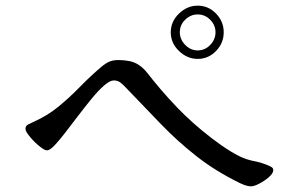

<svg xmlns="http://www.w3.org/2000/svg" viewBox="-20 -785 1040 678"><path d="M741 -671Q741 -696 722.5 -715Q704 -734 678 -734Q653 -734 634 -715.5Q615 -697 615 -671Q615 -646 634 -626.5Q653 -607 678 -607Q704 -607 722.5 -626.5Q741 -646 741 -671ZM945 -184Q945 -173 929.5 -159.5Q914 -146 895.5 -136.5Q877 -127 867 -127Q856 -127 845 -131Q834 -135 824 -140Q739 -182 673 -234Q607 -286 548.5 -346.5Q490 -407 426 -474Q417 -484 406.5 -492.5Q396 -501 382 -501Q368 -501 347.5 -483Q327 -465 304 -437Q281 -409 257 -377.5Q233 -346 211.5 -318Q190 -290 173 -272Q156 -254 146 -254Q139 -254 126.5 -263Q114 -272 101 -285Q88 -298 79 -310.5Q70 -323 70 -330Q70 -341 79.5 -345.5Q89 -350 97 -354Q147 -376 186.5 -408.5Q226 -441 262 -478Q298 -515 338 -549Q352 -561 365.5 -567Q379 -573 398 -573Q417 -573 436 -569.5Q455 -566 471 -555Q486 -545 498.5 -529.5Q511 -514 522 -500Q548 -468 576.5 -436.5Q605 -405 635 -376Q660 -352 693 -324.5Q726 -297 761 -272.5Q796 -248 826 -233Q851 -221 877.5 -216Q904 -211 929 -200Q934 -198 939.5 -194.5Q945 -191 945 -184ZM770 -671Q770 -633 743 -605Q716 -577 678 -577Q641 -577 612 -605Q583 -633 583 -671Q583 -709 612 -737Q641 -765 678 -765Q716 -765 743 -737Q770 -709 770 -671Z"/></svg>

Font: Kaisei Opti
Style: Regular
Weight: 400
Designer: Font-Kai, 金井和夫
Foundry: KAZUO KANAI
Version: Version 5.003